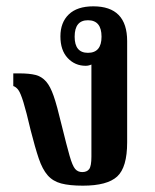

<svg xmlns="http://www.w3.org/2000/svg" viewBox="-20 -576 490 607"><path d="M242 11Q200 11 173.5 4Q147 -3 130.5 -22Q114 -41 102.5 -75Q91 -109 77 -164Q63 -224 54 -253Q45 -282 38 -291.5Q31 -301 22 -304V-344H40Q73 -344 92.5 -339Q112 -334 126 -318Q139 -303 149.5 -273Q160 -243 175 -180Q191 -115 200 -83.5Q209 -52 217.5 -42Q226 -32 240 -32Q255 -32 262 -41.5Q269 -51 269 -81V-372Q260 -368 251 -368Q217 -368 194 -392.5Q171 -417 171 -461Q171 -505 197.5 -530.5Q224 -556 275 -556Q382 -556 382 -446V-126Q382 -47 350.5 -18Q319 11 242 11ZM258 -409Q301 -409 301 -460Q301 -512 258 -512Q216 -512 216 -460Q216 -409 258 -409Z"/></svg>

Font: Noto Serif Thai Condensed SemiBold
Style: Regular
Weight: 600
Width: 3
Designer: Monotype Design Team
Foundry: Monotype Imaging Inc.
Version: Version 2.002; ttfautohint (v1.8.4.7-5d5b)